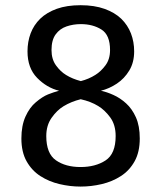

<svg xmlns="http://www.w3.org/2000/svg" viewBox="-20 -687 604 719"><path d="M281.7 11.7Q242.2 11.7 202.9 2.4Q163.6 -6.8 131.3 -27.6Q99.1 -48.3 79.6 -83Q60.1 -117.7 60.1 -168.5Q60.1 -216.3 75.4 -250.5Q90.8 -284.7 114.3 -304.2Q139.2 -325.2 159.9 -333.5Q180.7 -341.8 201.2 -347.2Q155.3 -358.4 119.1 -395.3Q83 -432.1 83 -494.6Q83 -530.8 94.7 -562Q106.4 -593.3 130.9 -617.2Q155.3 -640.6 192.9 -654.1Q230.5 -667.5 281.7 -667.5Q333.5 -667.5 371.6 -653.8Q409.7 -640.1 434.1 -616.7Q458.5 -592.8 470.5 -561.5Q482.4 -530.3 482.4 -494.6Q482.4 -453.1 464.1 -422.9Q445.8 -392.6 417.5 -373.8Q389.2 -355 357.9 -347.2Q379.4 -342.8 404.5 -331.5Q429.7 -320.3 452.1 -300Q474.6 -279.8 489 -247.6Q503.4 -215.3 503.4 -168.5Q503.4 -117.7 484.1 -83Q464.8 -48.3 432.6 -27.6Q400.4 -6.8 361.1 2.4Q321.8 11.7 281.7 11.7ZM282.7 -383.3Q313 -391.1 337.4 -406.7Q357.9 -419.4 375 -442.4Q392.1 -465.3 392.1 -499.5Q392.1 -556.2 359.9 -576.4Q327.6 -596.7 282.7 -596.7Q254.4 -596.7 229.2 -588.1Q204.1 -579.6 188.5 -558.3Q172.9 -537.1 172.9 -499.5Q172.9 -465.3 189.7 -442.1Q206.5 -418.9 227.5 -406.2Q251 -391.6 282.7 -383.3ZM281.7 -61.5Q337.4 -61.5 375.2 -86.2Q413.1 -110.8 413.1 -177.7Q413.1 -219.7 392.6 -247.6Q372.1 -275.4 347.7 -290Q319.8 -307.1 282.2 -315.4Q246.6 -306.6 217.8 -289.1Q192.9 -273.9 173.1 -245.6Q153.3 -217.3 153.3 -177.7Q153.3 -111.8 189.5 -86.7Q225.6 -61.5 281.7 -61.5Z"/></svg>

Font: Mako
Style: Regular
Weight: 400
Designer: vernon adams
Foundry: vernon adams
Version: Version 1.100; ttfautohint (v1.8.4.7-5d5b);gftools[0.9.33]